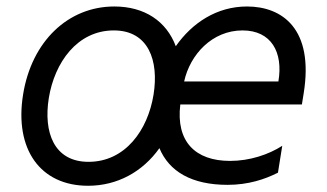

<svg xmlns="http://www.w3.org/2000/svg" viewBox="-20 -573 1030 604"><path d="M757.1 -552.6C661.9 -552.6 584.5 -501.1 533 -427.6C503.6 -506 435.4 -552.6 339.5 -552.6C194.6 -552.6 79.5 -443.2 52.6 -275.6C24.9 -103.7 106.5 11.4 257.1 11.4C348.7 11.4 428.6 -32.3 481.5 -106.9C512.1 -33.7 582.4 8.5 696 8.5C761.4 8.5 813.9 -9.2 854.4 -29.8L867.9 -114.3C824.6 -86.6 765.6 -66.8 703.8 -66.8C593.8 -66.8 533 -128.2 547.2 -244.3H929.7L935.4 -279.8C968 -483 867.2 -552.6 757.1 -552.6ZM258.5 -63.9C149.1 -63.9 116.5 -157.7 133.5 -264.2C151.6 -376.4 223 -477.3 338.1 -477.3C447.4 -477.3 480.1 -382.1 463.1 -275.6C445 -163 373.6 -63.9 258.5 -63.9ZM855.8 -316.8H559.3C577.8 -401.3 647.4 -477.3 742.9 -477.3C833.1 -477.3 871.4 -409.1 855.8 -316.8Z"/></svg>

Font: TID UI
Style: Italic
Weight: 400
Italic angle: -9.39999°
Designer: The TID Project Authors
Foundry: Bakken & Bæck
Version: Version 1.001;hotconv 1.0.109;makeotfexe 2.5.65596